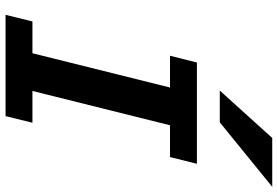

<svg xmlns="http://www.w3.org/2000/svg" viewBox="-178 -846 1023 708"><g transform="rotate(90 334.0 -491.5)"><path d="M210 -705.6H583.5L558.6 -606.4H441.4L314.9 -99.1H432.1L407.7 0H34.2L58.6 -99.1H175.8L302.2 -606.4H185.1ZM488.3 -983.4H668.5L430.7 -790H313.5Z"/></g></svg>

Font: Andika
Style: Bold Italic
Weight: 700
Italic angle: -14°
Designer: Victor Gaultney, Annie Olsen, Julie Remington, Don Collingsworth, Eric Hays, Becca Hirsbrunner
Foundry: SIL International
Version: Version 6.101